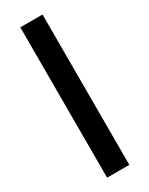

<svg xmlns="http://www.w3.org/2000/svg" viewBox="-189 -745 608 782"><g transform="rotate(-30 115.5 -353.5)"><path d="M168 0H63.5V-707H168Z"/></g></svg>

Font: Pretendard Std Medium
Style: Regular
Weight: 500
Designer: Base glyphs from Inter by Rasmus Andersson; Hangeul glyphs from Noto Sans CJK(Source Han Sans) by Jang Soo-young and Kan
Foundry: Kil Hyung-jin
Version: Version 1.309